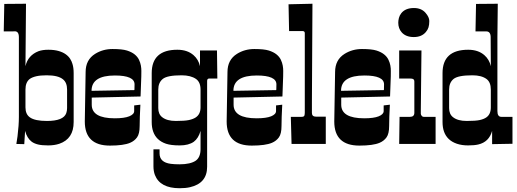

<svg xmlns="http://www.w3.org/2000/svg" viewBox="-40 -770 2767 1027"><path d="M61 -570.8Q61 -603.5 38.1 -602.5Q32.2 -602.1 28.8 -602.1H-20L-17.1 -749L99.1 -750L96.2 -416Q109.4 -474.1 166 -496.1Q187.5 -503.9 218.8 -503.9Q250 -503.9 273.2 -497.3Q296.4 -490.7 311.5 -479.7Q326.7 -468.8 335.2 -455.3Q343.8 -441.9 347.7 -427.7Q354 -407.7 354 -378.9V-117.2Q354 -27.3 277.3 -1Q251 7.8 217.5 7.8Q184.1 7.8 163.8 2.9Q143.6 -2 129.9 -11.7Q104.5 -30.8 94.2 -69.8L89.8 1L47.9 0Q46.9 0 49.1 -10.7Q51.3 -21.5 53.7 -41Q61 -99.6 61 -145ZM209.5 -367.2Q176.3 -367.2 154.1 -362.1Q131.8 -356.9 119.1 -347.7Q96.2 -330.1 96.2 -291V-195.8Q96.2 -158.7 120.1 -142.1Q147 -123 210.9 -123Q299.8 -123 314.5 -165Q318.8 -177.7 318.8 -191.9V-291Q318.8 -328.1 296.9 -345.7Q271 -367.2 209.5 -367.2Z M413.6 -120.1 418 -384.8Q418 -450.2 468.8 -481.9Q510.3 -507.8 561.8 -507.8Q613.3 -507.8 638.9 -499.8Q664.6 -491.7 680.2 -479Q695.8 -466.3 703.4 -450.4Q710.9 -434.6 713.6 -419.2Q716.3 -403.8 716.1 -390.4Q715.8 -377 715.8 -361.3Q715.8 -345.7 711.9 -253.9Q711.9 -253.9 450.7 -248V-210Q450.7 -137.2 573.7 -137.2Q625 -137.2 651.4 -147.9Q677.7 -158.7 677.7 -175.8V-206.1L710.9 -210Q707 -137.7 707 -96.2Q707 -54.7 693.1 -35.4Q679.2 -16.1 656.2 -6.3Q621.1 8.8 547.9 8.8Q413.6 8.8 413.6 -120.1ZM679.2 -292.5 679.7 -318.8Q679.7 -366.2 574.7 -366.2Q449.7 -366.2 449.7 -284.2L678.7 -288.1Q678.7 -289.1 679.2 -292.5Z M1079.6 -350.1Q1067.9 -350.1 1067.9 -336.9V122.1Q1067.9 210.4 976.1 231.4Q952.6 236.8 920.9 236.8Q816.4 236.8 788.6 166Q780.8 145.5 780.8 119.1V28.8H813.5V50.8Q813.5 98.6 874 106.4Q893.1 108.9 921.4 108.9Q949.7 108.9 971.9 103.8Q994.1 98.6 1007.8 88.9Q1032.7 70.3 1032.7 27.8V-69.8Q1021.5 -30.3 996.6 -11.7Q968.8 7.8 921.6 7.8Q874.5 7.8 847.9 -1.2Q821.3 -10.3 804.2 -26.9Q771.5 -58.6 771.5 -117.2V-378.9Q771.5 -503.9 908.7 -503.9Q961.9 -503.9 995.1 -475.1Q1021.5 -452.1 1029.8 -416V-500H1120.6L1122.6 -350.1ZM806.6 -291V-191.9Q806.6 -159.2 827.6 -143.1Q853 -123 900.6 -123Q948.2 -123 970.7 -127.9Q993.2 -132.8 1007.3 -142.1Q1032.7 -159.2 1032.7 -195.8V-291Q1032.7 -330.6 1008.3 -347.7Q980 -367.2 931.2 -367.2Q854.5 -367.2 830.6 -347.7Q806.6 -328.1 806.6 -291Z M1172.4 -120.1 1176.8 -384.8Q1176.8 -450.2 1227.5 -481.9Q1269 -507.8 1320.6 -507.8Q1372.1 -507.8 1397.7 -499.8Q1423.3 -491.7 1439 -479Q1454.6 -466.3 1462.2 -450.4Q1469.7 -434.6 1472.4 -419.2Q1475.1 -403.8 1474.9 -390.4Q1474.6 -377 1474.6 -361.3Q1474.6 -345.7 1470.7 -253.9Q1470.7 -253.9 1209.5 -248V-210Q1209.5 -137.2 1332.5 -137.2Q1383.8 -137.2 1410.2 -147.9Q1436.5 -158.7 1436.5 -175.8V-206.1L1469.7 -210Q1465.8 -137.7 1465.8 -96.2Q1465.8 -54.7 1451.9 -35.4Q1438 -16.1 1415 -6.3Q1379.9 8.8 1306.6 8.8Q1172.4 8.8 1172.4 -120.1ZM1438 -292.5 1438.5 -318.8Q1438.5 -366.2 1333.5 -366.2Q1208.5 -366.2 1208.5 -284.2L1437.5 -288.1Q1437.5 -289.1 1438 -292.5Z M1590.3 -592.8Q1590.3 -604 1577.6 -604H1506.3L1503.4 -747.1L1631.3 -750Q1628.4 -276.9 1628.4 -223.6V-166Q1628.4 -146 1650.4 -146H1702.6V0H1519.5L1515.6 -145H1572.3Q1585.9 -145 1588.1 -151.6Q1590.3 -158.2 1590.3 -168Z M1748 -120.1 1752.4 -384.8Q1752.4 -450.2 1803.2 -481.9Q1844.7 -507.8 1896.2 -507.8Q1947.8 -507.8 1973.4 -499.8Q1999 -491.7 2014.6 -479Q2030.3 -466.3 2037.8 -450.4Q2045.4 -434.6 2048.1 -419.2Q2050.8 -403.8 2050.5 -390.4Q2050.3 -377 2050.3 -361.3Q2050.3 -345.7 2046.4 -253.9Q2046.4 -253.9 1785.2 -248V-210Q1785.2 -137.2 1908.2 -137.2Q1959.5 -137.2 1985.8 -147.9Q2012.2 -158.7 2012.2 -175.8V-206.1L2045.4 -210Q2041.5 -137.7 2041.5 -96.2Q2041.5 -54.7 2027.6 -35.4Q2013.7 -16.1 1990.7 -6.3Q1955.6 8.8 1882.3 8.8Q1748 8.8 1748 -120.1ZM2013.7 -292.5 2014.2 -318.8Q2014.2 -366.2 1909.2 -366.2Q1784.2 -366.2 1784.2 -284.2L2013.2 -288.1Q2013.2 -289.1 2013.7 -292.5Z M2153.3 -145Q2176.3 -145 2176.3 -167V-333Q2176.3 -342.8 2170.9 -346.4Q2165.5 -350.1 2151.4 -350.1H2095.2V-500H2214.4Q2210.9 -194.3 2210.9 -180.7V-162.1Q2210.9 -156.7 2215.3 -150.9Q2219.7 -145 2227.1 -145H2290V0H2095.2L2097.2 -145ZM2090.3 -648.4Q2090.3 -660.6 2093.8 -674.1Q2097.2 -687.5 2106.4 -699.2Q2128.4 -727.1 2174.3 -727.1Q2213.9 -727.1 2236.3 -701.2Q2256.3 -678.2 2256.3 -657.7Q2256.3 -637.2 2252 -623.5Q2247.6 -609.9 2237.8 -598.6Q2215.3 -571.8 2173.3 -571.8Q2131.3 -571.8 2108.9 -596.7Q2090.3 -617.7 2090.3 -648.4Z M2620.6 -175.8Q2620.6 -145 2641.6 -145H2701.2V-1L2592.3 1V-69.8Q2575.7 -10.3 2518.1 2.9Q2497.1 7.8 2463.6 7.8Q2430.2 7.8 2403.6 -1.2Q2377 -10.3 2359.9 -26.9Q2327.1 -58.6 2327.1 -117.2V-378.9Q2327.1 -503.9 2464.4 -503.9Q2517.6 -503.9 2550.8 -475.1Q2577.1 -452.1 2585.4 -416L2584.5 -573.2Q2583.5 -602.1 2561 -602.1H2503.4L2506.3 -749L2622.6 -750L2620.6 -571.8ZM2362.3 -291V-191.9Q2362.3 -159.2 2383.3 -143.1Q2408.7 -123 2456.3 -123Q2503.9 -123 2526.1 -127.9Q2548.3 -132.8 2561.5 -142.1Q2585.4 -158.7 2585.4 -195.8V-291Q2585.4 -330.6 2562 -347.7Q2535.2 -367.2 2486.8 -367.2Q2410.2 -367.2 2386.2 -347.7Q2362.3 -328.1 2362.3 -291Z"/></svg>

Font: Smokum
Style: Regular
Weight: 400
Designer: Astigmatic (AOETI)
Foundry: Astigmatic (AOETI)
Version: Version 1.001